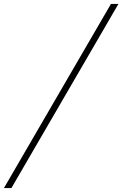

<svg xmlns="http://www.w3.org/2000/svg" viewBox="-35 -838 622 976"><path d="M-15 118 529 -818H567L23 118Z"/></svg>

Font: Be Vietnam Pro Thin
Style: Italic
Weight: 100
Italic angle: -12°
Designer: Lam Bao, Tony Le, Vietanh Nguyen
Foundry: Yellow Type Foundry
Version: Version 1.002; ttfautohint (v1.8.3)